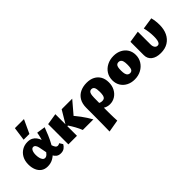

<svg xmlns="http://www.w3.org/2000/svg" viewBox="33 -1596 2769 2769"><g transform="rotate(-45 1418.0 -211.0)"><path d="M209 16Q150 16 110 -12.5Q70 -41 49.5 -90.5Q29 -140 29 -203Q29 -277 58.5 -330.5Q88 -384 138 -413.5Q188 -443 250 -443Q298 -443 330.5 -426Q363 -409 383.5 -380.5Q404 -352 417 -316.5Q430 -281 439 -246Q450 -202 461 -167.5Q472 -133 486 -113Q500 -93 523 -93Q531 -93 540.5 -96Q550 -99 561 -106L593 -55Q579 -28 550.5 -6Q522 16 477 16Q434 16 407 -4.5Q380 -25 364.5 -57.5Q349 -90 340.5 -128.5Q332 -167 326 -202Q320 -238 313 -267.5Q306 -297 292.5 -315Q279 -333 256 -333Q239 -333 227 -319Q215 -305 208.5 -281Q202 -257 202 -225Q202 -194 209 -164Q216 -134 230.5 -116Q245 -98 268 -98Q292 -98 314.5 -120Q337 -142 358 -178Q379 -214 396.5 -259Q414 -304 426 -350.5Q438 -397 444 -437L576 -417Q553 -356 527 -294Q501 -232 470 -176.5Q439 -121 400.5 -77.5Q362 -34 315 -9Q268 16 209 16ZM234 -504 263 -711H448L352 -504Z M937 0Q916 -52 889 -101Q862 -150 831 -196H812V-225L933 -427H1148L941 -184V-289Q1001 -224 1054.5 -152Q1108 -80 1153 0ZM643 0V-413L818 -441V0Z M1194 289Q1196 226 1196.5 160Q1197 94 1197.5 31Q1198 -32 1198 -88Q1198 -144 1198 -188Q1198 -274 1231.5 -330.5Q1265 -387 1323.5 -415Q1382 -443 1457 -443Q1529 -443 1581 -415.5Q1633 -388 1661 -338.5Q1689 -289 1689 -219Q1689 -150 1660.5 -97Q1632 -44 1584 -14Q1536 16 1478 16Q1435 16 1397 -2Q1359 -20 1345 -54L1367 -118Q1380 -106 1397.5 -101Q1415 -96 1432 -96Q1457 -96 1472 -107Q1487 -118 1493.5 -144.5Q1500 -171 1500 -214Q1500 -278 1485.5 -303.5Q1471 -329 1440 -329Q1420 -329 1407 -317.5Q1394 -306 1388 -281.5Q1382 -257 1381 -215Q1380 -131 1379.5 -70Q1379 -9 1379 36.5Q1379 82 1379.5 118.5Q1380 155 1381 187.5Q1382 220 1384 256Z M1982 16Q1913 16 1858.5 -12.5Q1804 -41 1774 -91Q1744 -141 1744 -205Q1744 -275 1778 -328.5Q1812 -382 1871.5 -412.5Q1931 -443 2005 -443Q2075 -443 2129 -415Q2183 -387 2213.5 -338Q2244 -289 2244 -224Q2244 -156 2210 -102Q2176 -48 2117 -16Q2058 16 1982 16ZM1999 -96Q2022 -96 2035.5 -108.5Q2049 -121 2054 -146.5Q2059 -172 2059 -211Q2059 -255 2052 -280.5Q2045 -306 2030 -317.5Q2015 -329 1993 -329Q1971 -329 1957 -317Q1943 -305 1937.5 -280Q1932 -255 1932 -216Q1932 -172 1939.5 -146Q1947 -120 1962.5 -108Q1978 -96 1999 -96Z M2519 13Q2427 13 2374.5 -28Q2322 -69 2322 -140V-413L2500 -441V-182Q2500 -142 2516.5 -119Q2533 -96 2561 -96Q2581 -96 2593 -110.5Q2605 -125 2611 -154Q2617 -183 2617 -227Q2617 -274 2611 -321.5Q2605 -369 2594 -413L2774 -440Q2784 -403 2788.5 -364Q2793 -325 2793 -288Q2793 -197 2760.5 -129.5Q2728 -62 2667 -24.5Q2606 13 2519 13Z"/></g></svg>

Font: Ysabeau Office Black
Style: Regular
Weight: 900
Designer: Christian Thalmann (Catharsis Fonts)
Version: Version 2.001;gftools[0.9.30]; featfreeze: tnum,lnum,ss02